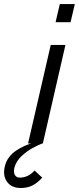

<svg xmlns="http://www.w3.org/2000/svg" viewBox="-109 -710 390 950"><path d="M187 -689.9H261.2L240.2 -600.1H166ZM29.8 0 142.1 -487.8H214.8L103 0H100.1L93.8 2.4Q87.4 4.9 76.2 10.3Q64.9 15.6 51.8 22.7Q38.6 29.8 24.2 40.3Q9.8 50.8 -2.7 62.5Q-15.1 74.2 -24.7 89.6Q-34.2 105 -38.1 121.1Q-43 143.6 -35.2 156.2Q-27.3 168.9 -11.2 168.9Q30.3 168.9 62 133.8L100.1 168.9Q76.7 194.8 51.8 207.5Q26.9 220.2 -6.8 220.2Q-51.3 220.2 -73.7 190.2Q-96.2 160.2 -85 112.8Q-79.6 88.9 -64.7 68.8Q-49.8 48.8 -29.5 35.4Q-9.3 22 8.3 13.9Q25.9 5.9 44.4 0Z"/></svg>

Font: HK Grotesk Light Italic
Style: Regular
Weight: 300
Italic angle: -13°
Designer: Alfredo Marco Pradil and Stefan Peev
Foundry: Hanken Design Co.
Version: Version 1.000;PS 001.000;hotconv 1.0.88;makeotf.lib2.5.64775